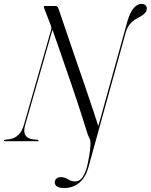

<svg xmlns="http://www.w3.org/2000/svg" viewBox="-48 -731 780 994"><path d="M610.5 -617 458 -67 464.5 -67.5Q450.5 -112 435.2 -156.8Q420 -201.5 404.5 -248Q389 -294.5 371.8 -344Q354.5 -393.5 336.2 -447.2Q318 -501 298 -559.8Q278 -618.5 255.5 -684Q252.5 -693 248.8 -696.5Q245 -700 239 -700H184.5Q182 -700 180.5 -699Q179 -698 179 -696Q179 -694 179.5 -691.5L214 -602Q217 -594.5 217.8 -587.5Q218.5 -580.5 215 -570.5L76 -85.5Q66 -49.5 46.5 -32Q27 -14.5 2.5 -10.5L-21 -7.5Q-24 -7.5 -25.5 -6.2Q-27 -5 -27.5 -3.5Q-27.5 -1.5 -25.2 -0.8Q-23 0 -18.5 0H147.5Q149 0 150 -1Q151 -2 151 -3.5Q151.5 -5 150.2 -5.8Q149 -6.5 147 -7L117 -10.5Q93.5 -14.5 83 -31.8Q72.5 -49 82.5 -84.5L227.5 -590.5L220.5 -585.5Q237 -539 253.5 -491.8Q270 -444.5 286.2 -397.2Q302.5 -350 318.5 -303.8Q334.5 -257.5 349 -213.5Q363.5 -169.5 376.8 -128.2Q390 -87 401.5 -50Q405.5 -36 409.5 -27.2Q413.5 -18.5 419 -7Q421.5 5 420 25.8Q418.5 46.5 415 69.2Q411.5 92 407.5 110.2Q403.5 128.5 401.5 136Q391.5 171 376.8 189.8Q362 208.5 340 208.5Q330 208.5 321.2 205.2Q312.5 202 304.2 197.2Q296 192.5 286.8 189.2Q277.5 186 266.5 186Q253 186 245 192.8Q237 199.5 235.5 210.5Q234.5 219 239.2 226.5Q244 234 254.8 238.2Q265.5 242.5 281.5 242.5Q331 242.5 363 214.8Q395 187 409 137.5L602 -560Q607 -579 615.2 -593Q623.5 -607 635.8 -618Q648 -629 665 -637.5Q690 -650.5 701 -661.8Q712 -673 712 -686.5Q712.5 -697 704.8 -704Q697 -711 684.5 -711Q663.5 -711 644.2 -689.2Q625 -667.5 610.5 -617Z"/></svg>

Font: Fraunces 120pt Light
Style: Italic
Weight: 300
Italic angle: -16°
Version: Version 1.000;[b76b70a41]